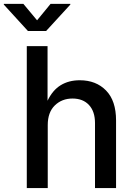

<svg xmlns="http://www.w3.org/2000/svg" viewBox="-65 -964 687 984"><path d="M179.7 -323.2V0H72.3V-727.5H178.7V-447.8Q204.6 -502 246.1 -527.3Q287.6 -552.7 343.8 -552.7Q427.2 -552.7 478.5 -500.2Q529.8 -447.8 529.8 -346.7V0H421.9V-333.5Q421.9 -392.6 391.1 -425.8Q360.4 -459 306.6 -459Q252 -459 215.8 -423.6Q179.7 -388.2 179.7 -323.2ZM54.7 -944.3 125 -859.9 194.3 -944.3H295.4V-940.4L171.4 -805.2H78.1L-45.4 -940.4V-944.3Z"/></svg>

Font: Inter Medium
Style: Regular
Weight: 500
Designer: Rasmus Andersson
Foundry: rsms
Version: Version 4.001;git-9221beed3